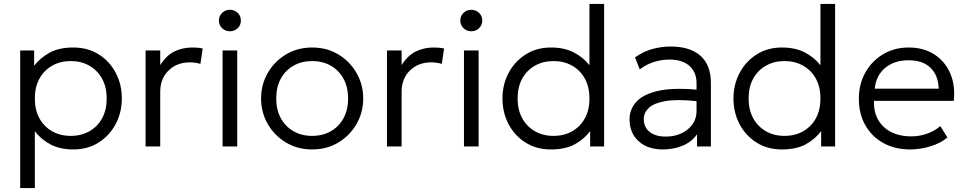

<svg xmlns="http://www.w3.org/2000/svg" viewBox="-20 -740 4879 970"><path d="M82 210V-485H152.5V-408Q183.5 -447.5 230.5 -473.8Q277.5 -500 351 -500Q423.5 -500 478.5 -465.5Q533.5 -431 564.5 -372.5Q595.5 -314 595.5 -242.5Q595.5 -172 564.5 -113.5Q533.5 -55 478.5 -20Q423.5 15 350.5 15Q283.5 15 235.5 -10.2Q187.5 -35.5 156 -77V210ZM337.5 -53.5Q390.5 -53.5 431.5 -76.8Q472.5 -100 495.8 -142.2Q519 -184.5 519 -242.5Q519 -300.5 495.5 -342.8Q472 -385 431.2 -408.2Q390.5 -431.5 337.5 -431.5Q284.5 -431.5 243.5 -408.2Q202.5 -385 179.2 -342.8Q156 -300.5 156 -242.5Q156 -184.5 179.2 -142.2Q202.5 -100 243.5 -76.8Q284.5 -53.5 337.5 -53.5Z M715.5 0V-485H789.5V-411Q821 -461 862.2 -480.5Q903.5 -500 950.5 -500Q963.5 -500 977.2 -499Q991 -498 1004 -495L992.5 -417.5Q965 -425 939 -425Q874 -425 831.8 -384Q789.5 -343 789.5 -276V0Z M1104.5 0V-485H1178.5V0ZM1141.5 -582Q1118.5 -582 1102.2 -597.5Q1086 -613 1086 -636Q1086 -659.5 1102.2 -675Q1118.5 -690.5 1141.5 -690.5Q1164.5 -690.5 1180.8 -675Q1197 -659.5 1197 -636Q1197 -613 1180.8 -597.5Q1164.5 -582 1141.5 -582Z M1557 15Q1483 15 1424.5 -20.2Q1366 -55.5 1332.5 -114Q1299 -172.5 1299 -242.5Q1299 -312.5 1332.5 -371Q1366 -429.5 1424.5 -464.8Q1483 -500 1557 -500Q1631.5 -500 1689.8 -464.8Q1748 -429.5 1781.5 -371Q1815 -312.5 1815 -242.5Q1815 -172.5 1781.5 -114Q1748 -55.5 1689.8 -20.2Q1631.5 15 1557 15ZM1557 -53.5Q1610 -53.5 1651 -76.8Q1692 -100 1715.2 -142.2Q1738.5 -184.5 1738.5 -242.5Q1738.5 -300.5 1715.2 -342.8Q1692 -385 1651 -408.2Q1610 -431.5 1557 -431.5Q1504 -431.5 1463 -408.2Q1422 -385 1398.8 -342.8Q1375.5 -300.5 1375.5 -242.5Q1375.5 -184.5 1399 -142.2Q1422.5 -100 1463.2 -76.8Q1504 -53.5 1557 -53.5Z M1935 0V-485H2009V-411Q2040.5 -461 2081.8 -480.5Q2123 -500 2170 -500Q2183 -500 2196.8 -499Q2210.5 -498 2223.5 -495L2212 -417.5Q2184.5 -425 2158.5 -425Q2093.5 -425 2051.2 -384Q2009 -343 2009 -276V0Z M2324 0V-485H2398V0ZM2361 -582Q2338 -582 2321.8 -597.5Q2305.5 -613 2305.5 -636Q2305.5 -659.5 2321.8 -675Q2338 -690.5 2361 -690.5Q2384 -690.5 2400.2 -675Q2416.5 -659.5 2416.5 -636Q2416.5 -613 2400.2 -597.5Q2384 -582 2361 -582Z M2763 15Q2690.5 15 2635.5 -19.5Q2580.5 -54 2549.5 -112.5Q2518.5 -171 2518.5 -242.5Q2518.5 -313 2549.5 -371.5Q2580.5 -430 2635.8 -465Q2691 -500 2763.5 -500Q2829.5 -500 2877.5 -475.8Q2925.5 -451.5 2958 -410.5V-720H3032V0H2961.5V-77.5Q2931 -37 2883.8 -11Q2836.5 15 2763 15ZM2776.5 -53.5Q2829.5 -53.5 2870.5 -76.8Q2911.5 -100 2934.8 -142.2Q2958 -184.5 2958 -242.5Q2958 -300.5 2934.8 -342.8Q2911.5 -385 2870.5 -408.2Q2829.5 -431.5 2776.5 -431.5Q2723.5 -431.5 2682.5 -408.2Q2641.5 -385 2618.2 -342.8Q2595 -300.5 2595 -242.5Q2595 -184.5 2618.5 -142.2Q2642 -100 2682.8 -76.8Q2723.5 -53.5 2776.5 -53.5Z M3329.5 15Q3251.5 15 3206 -26.8Q3160.5 -68.5 3160.5 -137.5Q3160.5 -187 3194 -224.8Q3227.5 -262.5 3301.8 -280.2Q3376 -298 3499 -287V-320Q3499 -375 3463.2 -407Q3427.5 -439 3361.5 -439Q3323 -439 3285.2 -427.5Q3247.5 -416 3212 -389.5L3188 -450Q3231.5 -481 3278 -493Q3324.5 -505 3367 -505Q3467 -505 3519.2 -458Q3571.5 -411 3571.5 -320.5V0H3501.5V-61.5Q3475.5 -24 3430 -4.5Q3384.5 15 3329.5 15ZM3232.5 -139Q3232.5 -97 3262 -73.5Q3291.5 -50 3344 -50Q3388 -50 3423 -66.5Q3458 -83 3478.5 -112Q3499 -141 3499 -178.5V-229Q3400 -239.5 3341.5 -229.2Q3283 -219 3257.8 -194.8Q3232.5 -170.5 3232.5 -139Z M3930 15Q3857.5 15 3802.5 -19.5Q3747.5 -54 3716.5 -112.5Q3685.5 -171 3685.5 -242.5Q3685.5 -313 3716.5 -371.5Q3747.5 -430 3802.8 -465Q3858 -500 3930.5 -500Q3996.5 -500 4044.5 -475.8Q4092.5 -451.5 4125 -410.5V-720H4199V0H4128.5V-77.5Q4098 -37 4050.8 -11Q4003.5 15 3930 15ZM3943.5 -53.5Q3996.5 -53.5 4037.5 -76.8Q4078.5 -100 4101.8 -142.2Q4125 -184.5 4125 -242.5Q4125 -300.5 4101.8 -342.8Q4078.5 -385 4037.5 -408.2Q3996.5 -431.5 3943.5 -431.5Q3890.5 -431.5 3849.5 -408.2Q3808.5 -385 3785.2 -342.8Q3762 -300.5 3762 -242.5Q3762 -184.5 3785.5 -142.2Q3809 -100 3849.8 -76.8Q3890.5 -53.5 3943.5 -53.5Z M4578.5 15Q4502 15 4443.5 -17Q4385 -49 4352 -106.8Q4319 -164.5 4319 -241Q4319 -315.5 4352 -374Q4385 -432.5 4441.8 -466.2Q4498.5 -500 4570.5 -500Q4647 -500 4701.2 -464.5Q4755.5 -429 4781.2 -368Q4807 -307 4798.5 -230.5H4395.5Q4392 -149.5 4443.5 -100.2Q4495 -51 4585 -51Q4624.5 -51 4663.2 -64.5Q4702 -78 4730.5 -103L4766.5 -45.5Q4729.5 -15 4678.2 0Q4627 15 4578.5 15ZM4399 -292H4722.5Q4720 -359.5 4681.2 -397.5Q4642.5 -435.5 4569.5 -435.5Q4498.5 -435.5 4452.5 -397.5Q4406.5 -359.5 4399 -292Z"/></svg>

Font: Geologica ExtraLight
Style: Regular
Weight: 200
Designer: Sindre Bremnes, Frode Helland
Foundry: Monokrom Skriftforlag AS
Version: Version 1.010; ttfautohint (v1.8.4.7-5d5b);gftools[0.9.28]